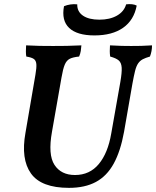

<svg xmlns="http://www.w3.org/2000/svg" viewBox="-20 -898 754 927"><path d="M313 9Q179 9 129.5 -60.5Q80 -130 103 -257L151 -537Q157 -571 155.5 -588.5Q154 -606 143 -613.5Q132 -621 107 -625Q105 -636 105 -650Q105 -664 106 -679Q142 -677 171.5 -676.5Q201 -676 236 -676Q270 -676 301.5 -676.5Q333 -677 373 -679Q372 -665 370 -652Q368 -639 362 -625Q332 -622 316.5 -614Q301 -606 292.5 -585.5Q284 -565 277 -524L231 -262Q211 -151 243 -102Q275 -53 342 -53Q413 -53 457 -106Q501 -159 517 -253L561 -502Q569 -548 567.5 -571.5Q566 -595 553.5 -606Q541 -617 512 -625Q510 -638 510 -651Q510 -664 511 -679Q543 -677 568 -676.5Q593 -676 613 -676Q640 -676 661.5 -676.5Q683 -677 714 -679Q714 -665 711.5 -651.5Q709 -638 704 -625Q683 -619 669.5 -612Q656 -605 647 -592Q638 -579 632 -555Q626 -531 619 -492L579 -262Q562 -168 529 -108Q496 -48 443 -19.5Q390 9 313 9ZM436 -727Q352 -727 314 -763Q276 -799 289 -868Q303 -874 320 -876.5Q337 -879 353 -877Q352 -842 380.5 -822.5Q409 -803 460 -803Q510 -803 544.5 -822.5Q579 -842 589 -877Q604 -879 617.5 -877.5Q631 -876 640 -871Q627 -801 574.5 -764Q522 -727 436 -727Z"/></svg>

Font: Vollkorn SemiBold
Style: Italic
Weight: 600
Italic angle: -11°
Designer: Friedrich Althausen
Foundry: Friedrich Althausen
Version: Version 5.000